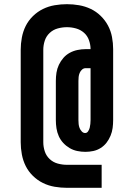

<svg xmlns="http://www.w3.org/2000/svg" viewBox="-20 -799 640 918"><path d="M300 99Q271 99 241.5 94Q212 89 185.5 76Q159 63 137.5 42Q116 21 103 -5Q90 -31 84.5 -60.5Q79 -90 79 -119V-561Q79 -590 84.5 -619.5Q90 -649 103 -675Q116 -701 137.5 -722Q159 -743 185.5 -756Q212 -769 241.5 -774Q271 -779 300 -779Q329 -779 358 -774Q387 -769 413.5 -756.5Q440 -744 461.5 -723Q483 -702 496.5 -676.5Q510 -651 515.5 -622Q521 -593 521 -564V-225Q521 -206 518.5 -187Q516 -168 508.5 -150Q501 -132 489.5 -117Q478 -102 461.5 -91.5Q445 -81 426 -77Q407 -73 388 -73Q369 -73 349.5 -77Q330 -81 313 -91Q296 -101 282.5 -115.5Q269 -130 261 -148Q253 -166 250 -185.5Q247 -205 247 -225V-412Q247 -432 250 -451.5Q253 -471 261.5 -489Q270 -507 283 -522Q296 -537 313.5 -546.5Q331 -556 350.5 -560Q370 -564 389 -564H413Q413 -585 405.5 -606.5Q398 -628 381.5 -642.5Q365 -657 343.5 -663Q322 -669 300 -669Q278 -669 256 -663Q234 -657 217.5 -641.5Q201 -626 194 -604.5Q187 -583 187 -561V-119Q187 -97 194 -75.5Q201 -54 217.5 -38.5Q234 -23 256 -17Q278 -11 300 -11H466V99ZM387 -163Q396 -163 401.5 -171.5Q407 -180 409 -188.5Q411 -197 412 -206.5Q413 -216 413 -225V-473H389Q380 -473 372.5 -466.5Q365 -460 361 -450.5Q357 -441 356 -431.5Q355 -422 355 -412V-225Q355 -215 356 -205.5Q357 -196 360.5 -187Q364 -178 371 -170.5Q378 -163 387 -163Z"/></svg>

Font: Iosevka Custom XBdEx
Style: Regular
Weight: 800
Width: 7
Monospace: yes
Designer: Belleve Invis
Foundry: Belleve Invis
Version: Version 11.2.4; ttfautohint (v1.8.4)